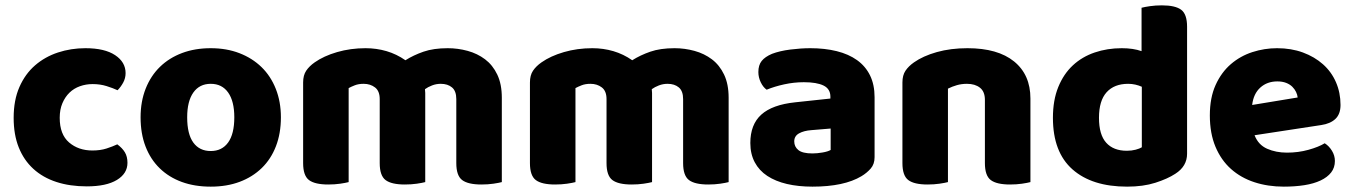

<svg xmlns="http://www.w3.org/2000/svg" viewBox="-20 -681 5056 717"><path d="M326 -367Q301 -367 278.5 -359Q256 -351 239.5 -335Q223 -319 213 -295.5Q203 -272 203 -241Q203 -179 238 -149Q273 -119 325 -119Q355 -119 378 -126.5Q401 -134 418 -142Q437 -128 446.5 -112Q456 -96 456 -73Q456 -33 416.5 -9Q377 15 304 15Q241 15 190.5 -1.5Q140 -18 104.5 -50.5Q69 -83 50 -130.5Q31 -178 31 -241Q31 -307 52.5 -356Q74 -405 111 -437Q148 -469 196.5 -485Q245 -501 299 -501Q371 -501 410 -475Q449 -449 449 -408Q449 -389 440 -372.5Q431 -356 419 -344Q402 -352 378 -359.5Q354 -367 326 -367Z M1029 -243Q1029 -183 1010.5 -135Q992 -87 957.5 -53.5Q923 -20 875 -2Q827 16 767 16Q707 16 659 -1.5Q611 -19 576.5 -52.5Q542 -86 523.5 -134Q505 -182 505 -243Q505 -302 524 -350Q543 -398 577.5 -431.5Q612 -465 660 -483Q708 -501 767 -501Q826 -501 874 -482.5Q922 -464 956.5 -430.5Q991 -397 1010 -349Q1029 -301 1029 -243ZM767 -368Q725 -368 702 -335.5Q679 -303 679 -243Q679 -180 702 -148.5Q725 -117 767 -117Q809 -117 832 -149Q855 -181 855 -243Q855 -303 832 -335.5Q809 -368 767 -368Z M1854 -1Q1843 2 1822.5 5Q1802 8 1778 8Q1728 8 1706 -8.5Q1684 -25 1684 -72V-311Q1684 -341 1668 -354.5Q1652 -368 1626 -368Q1609 -368 1593.5 -362Q1578 -356 1567 -348Q1567 -344 1567.5 -340.5Q1568 -337 1568 -334V-1Q1557 2 1536.5 5Q1516 8 1492 8Q1442 8 1420 -8.5Q1398 -25 1398 -72V-311Q1398 -341 1380.5 -354.5Q1363 -368 1338 -368Q1319 -368 1305 -362.5Q1291 -357 1282 -352V-1Q1271 2 1250.5 5Q1230 8 1206 8Q1156 8 1134 -8.5Q1112 -25 1112 -72V-373Q1112 -400 1123.5 -417Q1135 -434 1155 -448Q1189 -472 1239 -486.5Q1289 -501 1345 -501Q1386 -501 1423.5 -490Q1461 -479 1494 -456Q1524 -475 1561.5 -488Q1599 -501 1652 -501Q1690 -501 1726.5 -491Q1763 -481 1791.5 -459.5Q1820 -438 1837 -402.5Q1854 -367 1854 -316Z M2701 -1Q2690 2 2669.5 5Q2649 8 2625 8Q2575 8 2553 -8.5Q2531 -25 2531 -72V-311Q2531 -341 2515 -354.5Q2499 -368 2473 -368Q2456 -368 2440.5 -362Q2425 -356 2414 -348Q2414 -344 2414.5 -340.5Q2415 -337 2415 -334V-1Q2404 2 2383.5 5Q2363 8 2339 8Q2289 8 2267 -8.5Q2245 -25 2245 -72V-311Q2245 -341 2227.5 -354.5Q2210 -368 2185 -368Q2166 -368 2152 -362.5Q2138 -357 2129 -352V-1Q2118 2 2097.5 5Q2077 8 2053 8Q2003 8 1981 -8.5Q1959 -25 1959 -72V-373Q1959 -400 1970.5 -417Q1982 -434 2002 -448Q2036 -472 2086 -486.5Q2136 -501 2192 -501Q2233 -501 2270.5 -490Q2308 -479 2341 -456Q2371 -475 2408.5 -488Q2446 -501 2499 -501Q2537 -501 2573.5 -491Q2610 -481 2638.5 -459.5Q2667 -438 2684 -402.5Q2701 -367 2701 -316Z M3014 -108Q3031 -108 3051.5 -111.5Q3072 -115 3082 -121V-201L3010 -195Q2982 -193 2964 -183Q2946 -173 2946 -153Q2946 -133 2961.5 -120.5Q2977 -108 3014 -108ZM3006 -501Q3060 -501 3104.5 -490Q3149 -479 3180.5 -456.5Q3212 -434 3229 -399.5Q3246 -365 3246 -318V-94Q3246 -68 3231.5 -51.5Q3217 -35 3197 -23Q3132 16 3014 16Q2961 16 2918.5 6Q2876 -4 2845.5 -24Q2815 -44 2798.5 -75Q2782 -106 2782 -147Q2782 -216 2823 -253Q2864 -290 2950 -299L3081 -313V-320Q3081 -349 3055.5 -361.5Q3030 -374 2982 -374Q2945 -374 2908.5 -366Q2872 -358 2843 -346Q2830 -355 2821 -373.5Q2812 -392 2812 -412Q2812 -438 2824.5 -453.5Q2837 -469 2863 -480Q2892 -491 2931.5 -496Q2971 -501 3006 -501Z M3828 -1Q3817 2 3796.5 5Q3776 8 3752 8Q3702 8 3680 -8.5Q3658 -25 3658 -72V-308Q3658 -339 3639.5 -353.5Q3621 -368 3591 -368Q3571 -368 3553.5 -363Q3536 -358 3520 -350V-1Q3509 2 3488.5 5Q3468 8 3444 8Q3394 8 3372 -8.5Q3350 -25 3350 -72V-373Q3350 -400 3361.5 -417Q3373 -434 3393 -448Q3427 -472 3478.5 -486.5Q3530 -501 3593 -501Q3706 -501 3767 -451.5Q3828 -402 3828 -313Z M4169 -501Q4212 -501 4243 -490V-652Q4254 -655 4274.5 -658Q4295 -661 4319 -661Q4369 -661 4391 -644.5Q4413 -628 4413 -581V-107Q4413 -60 4369 -32Q4340 -13 4294.5 1.5Q4249 16 4189 16Q4058 16 3985 -48.5Q3912 -113 3912 -241Q3912 -307 3932 -356Q3952 -405 3986.5 -437Q4021 -469 4068 -485Q4115 -501 4169 -501ZM4244 -357Q4233 -362 4220 -365Q4207 -368 4193 -368Q4141 -368 4112.5 -336.5Q4084 -305 4084 -241Q4084 -178 4111 -148Q4138 -118 4188 -118Q4206 -118 4221 -122Q4236 -126 4244 -131Z M4665 -176Q4679 -140 4712 -125.5Q4745 -111 4786 -111Q4828 -111 4866 -121.5Q4904 -132 4927 -146Q4943 -136 4954 -118Q4965 -100 4965 -80Q4965 -55 4951 -37Q4937 -19 4911.5 -7Q4886 5 4851 10.5Q4816 16 4774 16Q4715 16 4664.5 -0.5Q4614 -17 4577 -50Q4540 -83 4519 -133Q4498 -183 4498 -250Q4498 -316 4519.5 -363.5Q4541 -411 4576.5 -441.5Q4612 -472 4657 -486.5Q4702 -501 4749 -501Q4802 -501 4845.5 -485Q4889 -469 4920.5 -441Q4952 -413 4969 -374Q4986 -335 4986 -289Q4986 -255 4967 -237Q4948 -219 4914 -214ZM4750 -377Q4712 -377 4686.5 -354Q4661 -331 4656 -289L4826 -317Q4825 -327 4820 -337.5Q4815 -348 4806 -357Q4797 -366 4783 -371.5Q4769 -377 4750 -377Z"/></svg>

Font: Baloo Bhaina 2 ExtraBold
Style: Regular
Weight: 800
Designer: Yesha Goshar, Manish Minz, Shuchita Grover and Ek Type
Foundry: Ek Type
Version: Version 1.640;hotconv 1.0.111;makeotfexe 2.5.65597; ttfautoh